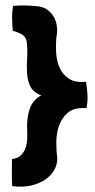

<svg xmlns="http://www.w3.org/2000/svg" viewBox="-20 -700 358 721"><path d="M195 -108Q191 -136 191.5 -169Q192 -202 202.5 -230.5Q213 -259 235.5 -277.5Q258 -296 297 -294Q303 -294 305 -295Q310 -319 308.5 -344.5Q307 -370 303 -393Q264 -389 240.5 -403.5Q217 -418 205 -443Q193 -468 191 -499.5Q189 -531 192 -562Q196 -582 193.5 -601.5Q191 -621 182 -636.5Q173 -652 159 -662.5Q145 -673 126 -676Q97 -679 75 -679.5Q53 -680 29 -678Q25 -654 25.5 -630.5Q26 -607 28 -585Q44 -580 60 -572Q76 -564 80 -545Q84 -516 82 -485Q80 -454 81.5 -426Q83 -398 94 -375.5Q105 -353 135 -342Q102 -324 91 -289.5Q80 -255 82 -213Q83 -196 82 -177.5Q81 -159 75.5 -143.5Q70 -128 58 -116.5Q46 -105 25 -103Q25 -80 24.5 -52Q24 -24 26 -1Q68 4 99.5 -4Q131 -12 152.5 -27.5Q174 -43 185 -64Q196 -85 195 -108Z"/></svg>

Font: Londrina Solid
Style: Regular
Weight: 400
Designer: Marcelo Magalhaes
Foundry: Marcelo Magalhães
Version: Version 1.002